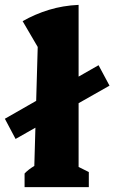

<svg xmlns="http://www.w3.org/2000/svg" viewBox="-34 -769 470 789"><path d="M67 0V-56Q83 -73 107 -87L121 -576L59 -682Q110 -711 167 -728.5Q224 -746 289 -749V-83L331 -62V0ZM30 -198 -14 -281 371 -501 416 -417Z"/></svg>

Font: Piazzolla ExtraBold
Style: Regular
Weight: 800
Designer: Juan Pablo del Peral
Foundry: Huerta Tipografica
Version: Version 1.330